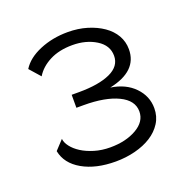

<svg xmlns="http://www.w3.org/2000/svg" viewBox="-84 -891 558 570"><g transform="rotate(-20 195.0 -606.0)"><path d="M190 -401Q127 -401 85 -425Q43 -449 35 -490L62 -519Q63 -507 73 -494Q83 -481 99.5 -470.5Q116 -460 139 -453Q162 -446 189 -446Q238 -446 272 -465.5Q306 -485 306 -517Q306 -552 265.5 -571.5Q225 -591 157 -591H134V-632H157Q220 -632 256 -648.5Q292 -665 292 -698Q292 -731 260.5 -750.5Q229 -770 186 -770Q144 -770 114 -754.5Q84 -739 69 -714L39 -748Q57 -777 97.5 -794Q138 -811 186 -811Q219 -811 247 -802.5Q275 -794 296 -779.5Q317 -765 328.5 -745Q340 -725 340 -701Q340 -632 249 -613Q296 -606 323.5 -577.5Q351 -549 351 -511Q351 -485 338 -464.5Q325 -444 303 -430Q281 -416 251.5 -408.5Q222 -401 190 -401Z"/></g></svg>

Font: IngvarSans
Style: Regular
Weight: 400
Version: Version 1.000